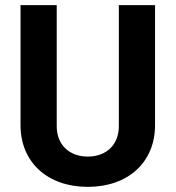

<svg xmlns="http://www.w3.org/2000/svg" viewBox="-20 -720 684 748"><path d="M322 8C479 8 584 -88 584 -232V-700H443V-228C443 -157 395 -110 322 -110C249 -110 201 -157 201 -228V-700H60V-232C60 -88 165 8 322 8Z"/></svg>

Font: Arthouse Owned
Style: Bold
Weight: 700
Designer: Jeremy Tribby
Foundry: Tribby Type
Version: Version 1.000;PS 001.000;hotconv 1.0.88;makeotf.lib2.5.64775